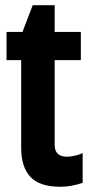

<svg xmlns="http://www.w3.org/2000/svg" viewBox="-20 -706 351 734"><path d="M105 -686H189V-584H289V-476H189V-152Q189 -107 236 -107Q245 -107 254.5 -108.5Q264 -110 271 -112Q278 -114 283 -115.5Q288 -117 292 -119L296 -121V-7Q251 8 211 8Q131 8 96 -30Q61 -68 61 -140V-476H5V-584H66Z"/></svg>

Font: Khand ExtraBold
Style: Regular
Weight: 800
Designer: Sanchit Sawaria and Jyotish Sonowal (Devanagari), Satya Rajpurohit (Latin)
Foundry: Indian Type Foundry
Version: Version 2.000;PS 1.0;hotconv 1.0.79;makeotf.lib2.5.61930